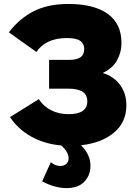

<svg xmlns="http://www.w3.org/2000/svg" viewBox="-20 -734 696 974"><path d="M621.1 -200.2Q621.1 -113.8 558.3 -61.3Q495.6 -8.8 391.1 2.9Q439 50.8 439 106.9Q439 154.8 408 187.5Q377 220.2 317.9 220.2Q257.8 220.2 193.8 186L237.8 88.9Q259.8 107.9 286.1 107.9Q304.7 107.9 316.4 97.4Q328.1 86.9 328.1 68.8Q328.1 38.1 291 3.9Q206.5 -3.4 138.9 -41Q71.3 -78.6 30.8 -140.1L176.8 -231Q200.2 -194.8 239.3 -174.8Q278.3 -154.8 328.1 -154.8Q422.9 -154.8 422.9 -220.2Q422.9 -284.2 328.1 -284.2H229V-430.2H328.1Q370.6 -430.2 388.9 -443.8Q407.2 -457.5 407.2 -484.9Q407.2 -512.2 387.2 -526.6Q367.2 -541 319.8 -541Q263.7 -541 224.6 -522Q185.5 -502.9 165 -470.2L24.9 -569.8Q77.6 -639.2 149.9 -676.5Q222.2 -713.9 328.1 -713.9Q456.5 -713.9 526.4 -663.8Q596.2 -613.8 596.2 -516.1Q596.2 -467.8 573.2 -427.2Q550.3 -386.7 501 -363.8Q558.1 -346.2 589.6 -302.7Q621.1 -259.3 621.1 -200.2Z"/></svg>

Font: Rawline Black
Style: Regular
Weight: 900
Designer: Matt McInerney, Pablo Impallari, Rodrigo Fuenzalida
Foundry: Matt McInerney, Pablo Impallari, Rodrigo Fuenzalida
Version: Version 4.020;PS 004.020;hotconv 1.0.88;makeotf.lib2.5.64775